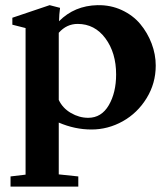

<svg xmlns="http://www.w3.org/2000/svg" viewBox="-20 -480 631 729"><path d="M20 228.5V189.9L77.1 183.1V-373.5L26.9 -386.2V-412.6L168.5 -460.4L208 -450.2Q204.6 -425.8 204.1 -399.4Q262.7 -458.5 350.1 -460.4Q399.9 -461.4 442.4 -441.7Q484.9 -421.9 512.5 -388.9Q540 -356 555.7 -314.7Q571.3 -273.4 571.3 -231Q571.3 -163.6 536.6 -107.2Q502 -50.8 446 -19.5Q390.1 11.7 327.1 11.7Q264.2 11.7 203.1 -14.6V182.1L277.3 189.9V228.5ZM274.9 -389.2Q232.9 -389.2 203.1 -355.5V-100.6Q217.8 -69.3 249.3 -51Q280.8 -32.7 314.9 -32.7Q365.2 -32.7 393.1 -80.6Q420.9 -128.4 420.9 -197.3Q420.9 -279.3 380.4 -334.2Q339.8 -389.2 274.9 -389.2Z"/></svg>

Font: Elstob 8pt
Style: Bold
Weight: 700
Designer: Peter S. Baker
Version: Version 1.015